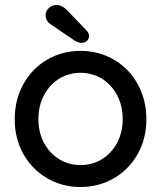

<svg xmlns="http://www.w3.org/2000/svg" viewBox="-20 -740 646 770"><path d="M303 10Q230 10 169.5 -25Q109 -60 74 -122Q39 -184 39 -262Q39 -340 74 -403Q109 -466 169.5 -501Q230 -536 303 -536Q376 -536 436.5 -501Q497 -466 532 -403Q567 -340 567 -262Q567 -184 532 -122Q497 -60 436.5 -25Q376 10 303 10ZM303 -448Q256 -448 217.5 -424.5Q179 -401 156.5 -358.5Q134 -316 134 -262Q134 -209 156.5 -167Q179 -125 217.5 -101.5Q256 -78 303 -78Q350 -78 388.5 -101.5Q427 -125 449.5 -167Q472 -209 472 -262Q472 -316 449.5 -358.5Q427 -401 388.5 -424.5Q350 -448 303 -448ZM281 -576 190 -638Q163 -653 163 -679Q163 -697 176.5 -708.5Q190 -720 206 -720Q228 -720 248 -700L326 -619Q337 -608 337 -596Q337 -583 328 -575.5Q319 -568 305 -568Q297 -568 281 -576Z"/></svg>

Font: Quicksand Medium
Style: Regular
Weight: 500
Designer: Andrew Paglinawan
Foundry: Andrew Paglinawan
Version: Version 3.000